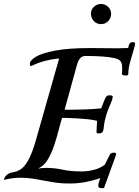

<svg xmlns="http://www.w3.org/2000/svg" viewBox="-63 -914 703 971"><path d="M463 37Q456 37 445 37Q434 37 434 24Q434 18 437 7.5Q440 -3 444 -13Q444 -13 423 -6.5Q402 0 367 7Q332 14 289 14Q240 14 198.5 6.5Q157 -1 118.5 -8Q80 -15 39 -15Q20 -15 -0.5 -12.5Q-21 -10 -43 -4Q-43 -4 -41 -12Q-39 -20 -28 -30Q-17 -40 9 -44Q30 -48 48.5 -63Q67 -78 84.5 -112.5Q102 -147 119 -207L236 -618Q236 -618 216.5 -616Q197 -614 164.5 -606Q132 -598 93 -579Q93 -579 90.5 -582.5Q88 -586 88 -593Q89 -609 118.5 -627Q148 -645 215.5 -658Q283 -671 396 -671Q419 -671 445 -670.5Q471 -670 505 -670Q522 -670 541.5 -670Q561 -670 584 -671Q586 -671 587 -678.5Q588 -686 592.5 -693.5Q597 -701 609 -701Q620 -701 620 -694Q620 -684 611.5 -657Q603 -630 594.5 -598.5Q586 -567 586 -542Q586 -538 584 -535Q582 -532 572 -532Q569 -532 561.5 -533.5Q554 -535 554 -540Q554 -547 554.5 -554Q555 -561 555 -568Q555 -576 554 -585Q553 -594 548 -602Q542 -614 516 -620Q490 -626 451.5 -628.5Q413 -631 369 -631Q354 -631 343.5 -620.5Q333 -610 326 -585L264 -360Q267 -359 275 -359Q283 -359 295 -359Q323 -359 366 -360.5Q409 -362 449 -366Q457 -388 464 -405.5Q471 -423 478 -429Q481 -432 493 -432Q498 -432 502.5 -430.5Q507 -429 507 -426Q507 -413 496.5 -390Q486 -367 476 -338Q471 -322 467 -304Q463 -286 461 -263Q460 -253 455.5 -246.5Q451 -240 437 -239Q433 -239 429 -240Q425 -241 425 -246Q425 -258 428 -303Q409 -308 380.5 -311Q352 -314 324 -315.5Q296 -317 275.5 -317.5Q255 -318 251 -318Q243 -293 233.5 -255.5Q224 -218 211 -179Q198 -140 179.5 -108.5Q161 -77 134 -64L133 -61Q146 -65 171 -65Q212 -65 253.5 -56Q295 -47 350 -47Q380 -47 411.5 -55Q443 -63 467 -81L492 -131Q492 -135 499 -138.5Q506 -142 513 -142Q524 -142 525 -134ZM448 -792Q426 -792 411.5 -807.5Q397 -823 397 -845Q397 -866 412.5 -880Q428 -894 448 -894Q468 -894 483.5 -879.5Q499 -865 499 -845Q499 -823 484.5 -807.5Q470 -792 448 -792Z"/></svg>

Font: Sedan
Style: Italic
Weight: 400
Italic angle: -13.8°
Designer: Sebastian Salazar
Foundry: Sebastian Salazar
Version: Version 1.100; ttfautohint (v1.8.4.7-5d5b)